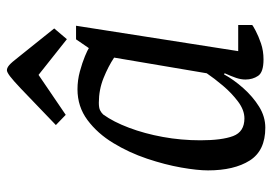

<svg xmlns="http://www.w3.org/2000/svg" viewBox="-132 -616 759 534"><g transform="rotate(-90 247.0 -349.5)"><path d="M158.3 9.4Q94.4 9.4 67 -34Q39.6 -77.4 39.6 -150Q39.6 -179.2 47.5 -224.3Q55.4 -269.5 72.2 -319.6Q89.1 -369.8 115.7 -413.5Q142.2 -457.3 179.6 -485.2Q216.9 -513 265.3 -513Q290.2 -513 314.7 -506.4Q339.3 -499.7 357.2 -492.2Q375.2 -484.6 379.7 -481.4L404.1 -517H441.9L371.3 -66H443.9V-26.9Q441.9 -24.9 427.6 -17.3Q413.3 -9.7 392.7 -2.6Q372.1 4.4 348.2 4.4Q312.6 4.4 302.5 -10.7Q292.3 -25.8 292.3 -45.9Q292.3 -58.3 296.9 -71.9Q301.5 -85.4 309.8 -103.6L306.8 -105.6Q291.9 -78.3 268.3 -51.8Q244.8 -25.3 216.9 -7.9Q189.1 9.4 158.3 9.4ZM184.2 -48.7Q207.4 -48.7 231.1 -66.5Q254.8 -84.3 275.2 -108.5Q295.7 -132.8 309.7 -153.5L353.3 -411.1Q329.3 -427.2 296.7 -440.4Q264.1 -453.6 227.8 -453.6Q213.6 -453.6 206.7 -450.1Q199.8 -446.6 195 -441.4Q174.5 -413.1 158.2 -369.7Q141.8 -326.2 132.6 -275.5Q123.3 -224.7 123.3 -171Q123.3 -111.5 135.1 -80.1Q147 -48.7 184.2 -48.7ZM404.5 -542.5 305.2 -621.3 194.1 -545.7 165.7 -573.1 267.4 -670.7Q290 -692.1 301.4 -700.7Q312.9 -709.3 318.2 -709.3Q324.7 -709.3 332.3 -702.9Q339.9 -696.4 355.3 -676.4L434.4 -577.7Z"/></g></svg>

Font: Faustina Light
Style: Italic
Weight: 300
Italic angle: -8°
Designer: Alfonso Garcia
Foundry: http://www.omnibus-type.com
Version: Version 1.200